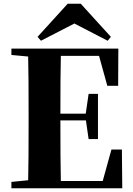

<svg xmlns="http://www.w3.org/2000/svg" viewBox="-20 -1007 714 1027"><path d="M412 -987 573 -810 556 -789 332 -905H424L199 -789L181 -810L342 -987ZM41 0V-34L202 -50H218V0ZM130 0Q132 -86 132.5 -174Q133 -262 133 -351V-395Q133 -484 132.5 -571.5Q132 -659 130 -747H306Q304 -661 303.5 -572Q303 -483 303 -391V-360Q303 -266 303.5 -177Q304 -88 306 0ZM218 0V-39H605L519 -1L576 -207H632L634 0ZM218 -363V-399H467V-363ZM454 -263 438 -374V-395L454 -505H504V-263ZM41 -713V-747H218V-698H202ZM554 -548 499 -747 583 -708H218V-747H613L612 -548Z"/></svg>

Font: Noto Serif SC ExtraLight Black
Style: Regular
Weight: 900
Version: Version 2.002-H1;hotconv 1.1.0;makeotfexe 2.6.0